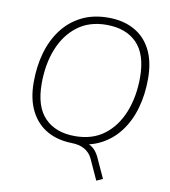

<svg xmlns="http://www.w3.org/2000/svg" viewBox="-96 -795 943 1066"><g transform="rotate(10 375.5 -261.5)"><path d="M519 190 466 74Q451 42 420.5 25Q390 8 347 8L390 -12Q417 -11 437.5 -4Q458 3 475 20Q492 37 506 69L554 174ZM357 8Q273 8 211.5 -26Q150 -60 116 -126.5Q82 -193 82 -289Q82 -378 104 -455Q126 -532 170 -590Q214 -648 279 -680.5Q344 -713 429 -713Q513 -713 575 -679Q637 -645 670.5 -579Q704 -513 704 -416Q704 -327 682 -250Q660 -173 616 -115Q572 -57 507.5 -24.5Q443 8 357 8ZM359 -33Q457 -33 523.5 -83.5Q590 -134 624.5 -221Q659 -308 659 -416Q659 -546 597.5 -609Q536 -672 426 -672Q329 -672 262.5 -621.5Q196 -571 161.5 -484.5Q127 -398 127 -289Q127 -159 188.5 -96Q250 -33 359 -33Z"/></g></svg>

Font: Nunito Sans 12pt ExtraLight
Style: Italic
Weight: 200
Italic angle: -9°
Designer: Vernon Adams
Foundry: Vernon Adams
Version: Version 3.101;gftools[0.9.27]